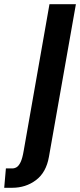

<svg xmlns="http://www.w3.org/2000/svg" viewBox="-89 -720 382 912"><path d="M-69 172 -61 80H-30.5Q-19.5 80 -9.5 73.8Q0.5 67.5 9 49.8Q17.5 32 23.5 -3.5L146 -700H271.5L143.5 24.5Q130.5 99 82 135.5Q33.5 172 -31.5 172Z"/></svg>

Font: Cabin
Style: Bold Italic
Weight: 700
Width: 4
Italic angle: -10°
Designer: Pablo Impallari
Foundry: Pablo Impallari. http://www.impallari.com Igino Marini. http://www.ikern.com
Version: Version 3.001